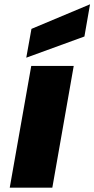

<svg xmlns="http://www.w3.org/2000/svg" viewBox="-20 -865 435 885"><path d="M24.9 0 124 -561H319.8L221.2 0ZM125 -731.9 395 -845.2 369.1 -696.8 101.1 -599.1Z"/></svg>

Font: Poppins ExtraBold
Style: Italic
Weight: 800
Italic angle: -10°
Designer: Ninad Kale (Devanagari), Jonny Pinhorn (Latin)
Foundry: Indian Type Foundry
Version: Version 3.200;PS 1.000;hotconv 16.6.54;makeotf.lib2.5.65590